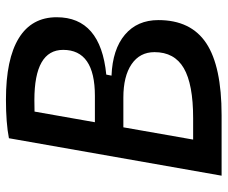

<svg xmlns="http://www.w3.org/2000/svg" viewBox="-78 -664 743 626"><g transform="rotate(-90 293.0 -351.5)"><path d="M32.7 0 154.8 -693.4Q204.6 -703.1 280.8 -703.1Q413.1 -703.1 481.2 -661.1Q549.3 -619.1 549.3 -537.6Q549.3 -394.5 362.3 -376L358.9 -358.9Q444.8 -355.5 492.4 -315.2Q540 -274.9 540 -206.1Q540 -100.1 464.6 -50Q389.2 0 230 0ZM150.4 -92.8H220.2Q331.1 -92.8 383.3 -123.3Q435.5 -153.8 435.5 -218.8Q435.5 -266.6 396.2 -293.5Q356.9 -320.3 287.1 -320.3H190.4ZM207 -413.1H293Q442.9 -413.1 442.9 -516.6Q442.9 -610.4 279.3 -610.4Q259.8 -610.4 241.7 -609.9Z"/></g></svg>

Font: Cascadia Mono PL
Style: Italic
Weight: 400
Italic angle: -10°
Monospace: yes
Designer: Aaron Bell
Foundry: Saja Typeworks
Version: Version 2404.023; ttfautohint (v1.8.4)